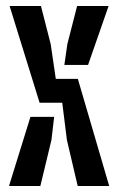

<svg xmlns="http://www.w3.org/2000/svg" viewBox="-20 -620 394 640"><path d="M239 0 203 -153.5 187.5 -277.5H112L12 -600H116.5L149 -473L166 -357H239.5L344 0ZM194.5 -403.5 204.5 -473 237 -600H342L273.5 -403.5ZM10 0 81.5 -230.5H160.5L151.5 -153.5L114.5 0Z"/></svg>

Font: Big Shoulders Stencil Display
Style: Bold
Weight: 700
Designer: Patric King
Foundry: XO Type Co
Version: Version 1.000